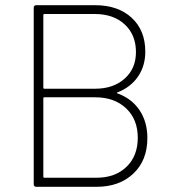

<svg xmlns="http://www.w3.org/2000/svg" viewBox="-20 -720 670 740"><path d="M110 -10V-690Q110 -700 120 -700H346Q435 -700 487.5 -651.5Q540 -603 540 -521Q540 -466 512 -425Q484 -384 433 -364Q430 -363 430 -362Q430 -361 433 -360Q488 -340 518 -295Q548 -250 548 -188Q548 -102 494 -51Q440 0 352 0H120Q110 0 110 -10ZM151 -35H352Q424 -35 467.5 -77Q511 -119 511 -189Q511 -260 466 -302.5Q421 -345 347 -345H151Q147 -345 147 -341V-39Q147 -35 151 -35ZM151 -378H346Q417 -378 460.5 -417Q504 -456 504 -519Q504 -586 460.5 -626Q417 -666 346 -666H151Q147 -666 147 -662V-382Q147 -378 151 -378Z"/></svg>

Font: Barlow GEO Extra Light
Style: Regular
Weight: 200
Designer: Jeremy Tribby
Foundry: Tribby Type
Version: Version 1.408